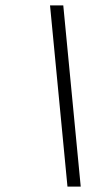

<svg xmlns="http://www.w3.org/2000/svg" viewBox="-20 -690 410 710"><path d="M278.5 0H229.5L165 -670H214Z"/></svg>

Font: Newsreader Text Medium
Style: Italic
Weight: 500
Italic angle: -17°
Designer: Hugues Gentile
Foundry: Production Type
Version: Version 1.001